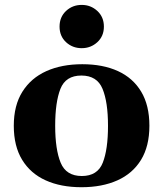

<svg xmlns="http://www.w3.org/2000/svg" viewBox="-20 -761 676 795"><path d="M37.1 -240.2Q37.1 -324.7 72.8 -381.3Q108.4 -438 172.1 -466.6Q235.8 -495.1 320.8 -495.1Q406.2 -495.1 468.5 -466.6Q530.8 -438 564.7 -381.3Q598.6 -324.7 598.6 -240.2Q598.6 -155.8 564 -99.1Q529.3 -42.5 466.1 -14.2Q402.8 14.2 317.4 14.2Q231.9 14.2 169.2 -14.2Q106.4 -42.5 71.8 -99.1Q37.1 -155.8 37.1 -240.2ZM208.5 -240.2Q208.5 -142.1 231.2 -87.2Q253.9 -32.2 318.8 -32.2Q383.8 -32.2 405.5 -87.2Q427.2 -142.1 427.2 -240.2Q427.2 -338.4 404.5 -393.3Q381.8 -448.2 316.9 -448.2Q252 -448.2 230.2 -393.1Q208.5 -337.9 208.5 -240.2ZM318.4 -561.5Q280.3 -561.5 253.4 -586.4Q226.6 -611.3 226.6 -650.9Q226.6 -690.4 253.4 -715.6Q280.3 -740.7 318.4 -740.7Q356 -740.7 383.1 -715.6Q410.2 -690.4 410.2 -650.9Q410.2 -611.3 383.1 -586.4Q356 -561.5 318.4 -561.5Z"/></svg>

Font: Gelasio
Style: Regular
Weight: 400
Designer: Eben Sorkin
Foundry: Eben Sorkin
Version: Version 1.008